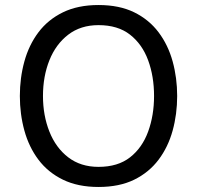

<svg xmlns="http://www.w3.org/2000/svg" viewBox="-20 -733 784 764"><path d="M372 11Q290 11 230.5 -18Q171 -47 133 -97.5Q95 -148 77 -213.5Q59 -279 59 -351Q59 -423 77 -488.5Q95 -554 133 -604.5Q171 -655 230.5 -684Q290 -713 372 -713Q455 -713 514 -684Q573 -655 611 -604.5Q649 -554 667 -488.5Q685 -423 685 -351Q685 -279 667 -213.5Q649 -148 611 -97.5Q573 -47 514 -18Q455 11 372 11ZM372 -69Q449 -69 497.5 -107Q546 -145 569.5 -209.5Q593 -274 593 -351Q593 -429 569.5 -493Q546 -557 497.5 -595Q449 -633 372 -633Q301 -633 251.5 -595Q202 -557 176.5 -493Q151 -429 151 -351Q151 -274 176.5 -209.5Q202 -145 251.5 -107Q301 -69 372 -69Z"/></svg>

Font: Inclusive Sans
Style: Regular
Weight: 400
Designer: Olivia King
Foundry: Olivia King
Version: Version 2.004